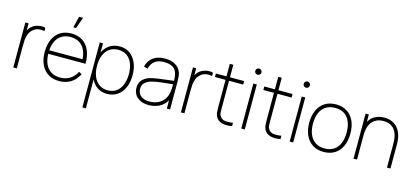

<svg xmlns="http://www.w3.org/2000/svg" viewBox="-75 -1375 4805 2225"><g transform="rotate(15 2327.5 -262.5)"><path d="M70 -540H109V-411L96 -428Q104 -449 116.8 -468.2Q129.5 -487.5 143 -500Q164 -520.5 194.2 -532.2Q224.5 -544 255.2 -545.8Q286 -547.5 310 -540V-500Q271.5 -508.5 235.2 -502.2Q199 -496 169 -468Q142.5 -443.5 130 -410.2Q117.5 -377 114.8 -344.5Q112 -312 112 -266V0H70Z M375 -270Q375 -358 404.8 -422.2Q434.5 -486.5 490 -520.8Q545.5 -555 622 -555Q699 -555 754.2 -520Q809.5 -485 838.8 -418.2Q868 -351.5 868 -258H823V-272Q821 -349.5 797.2 -403.2Q773.5 -457 729 -485Q684.5 -513 622 -513Q558.5 -513 513 -484.2Q467.5 -455.5 443.8 -401Q420 -346.5 420 -270Q420 -193.5 443.8 -139Q467.5 -84.5 513 -55.8Q558.5 -27 622 -27Q688.5 -27 739.2 -58.2Q790 -89.5 820 -149L855 -129Q833 -83 798.5 -50.8Q764 -18.5 719.2 -1.8Q674.5 15 622 15Q546 15 490.2 -19.5Q434.5 -54 404.8 -118.2Q375 -182.5 375 -270ZM402 -300H842V-258H402ZM621.5 -630H654.5L702.5 -765H654.5Z M970 -271Q970 -354 996.8 -418.2Q1023.5 -482.5 1076 -518.8Q1128.5 -555 1202 -555Q1272.5 -555 1323.8 -517.8Q1375 -480.5 1402 -416Q1429 -351.5 1429 -271Q1429 -189 1401.8 -124Q1374.5 -59 1321.5 -22Q1268.5 15 1194 15Q1124.5 15 1073.8 -22.5Q1023 -60 996.5 -124.8Q970 -189.5 970 -271ZM963 -540H1002V-115H1005V240H963ZM1384 -271Q1384 -341.5 1363 -396.2Q1342 -451 1299.2 -482Q1256.5 -513 1194 -513Q1132.5 -513 1089.2 -482.2Q1046 -451.5 1024 -397Q1002 -342.5 1002 -271Q1002 -200.5 1024 -145.2Q1046 -90 1089.2 -58.5Q1132.5 -27 1194 -27Q1255 -27 1297.8 -58.5Q1340.5 -90 1362.2 -145.2Q1384 -200.5 1384 -271Z M1509 -143Q1509 -209 1550 -246.2Q1591 -283.5 1656 -297Q1702 -306.5 1750.2 -312.8Q1798.5 -319 1877.5 -328.5Q1902.5 -331 1924 -334L1909 -324Q1910.5 -389 1894.8 -430.5Q1879 -472 1842 -492.5Q1805 -513 1743 -513Q1675 -513 1633.8 -482.8Q1592.5 -452.5 1576 -390L1530 -402Q1548 -476.5 1603.5 -515.8Q1659 -555 1745 -555Q1819 -555 1869.2 -524.8Q1919.5 -494.5 1938 -442Q1944.5 -422.5 1947.8 -394.5Q1951 -366.5 1951 -338V0H1912V-148L1932 -147Q1917.5 -96.5 1883.8 -59.8Q1850 -23 1801.8 -4Q1753.5 15 1696 15Q1635.5 15 1593.2 -6.5Q1551 -28 1530 -63.8Q1509 -99.5 1509 -143ZM1905 -204Q1908 -225 1908.5 -247Q1909 -269 1909 -301.5V-310L1931 -293L1904 -290.5Q1828 -283.5 1770 -276.5Q1712 -269.5 1665 -258Q1618.5 -246.5 1585.8 -219.2Q1553 -192 1553 -142Q1553 -113.5 1566.8 -87.2Q1580.5 -61 1612.2 -44Q1644 -27 1694 -27Q1752 -27 1797 -48Q1842 -69 1869.8 -109Q1897.5 -149 1905 -204Z M2081 -540H2120V-411L2107 -428Q2115 -449 2127.8 -468.2Q2140.5 -487.5 2154 -500Q2175 -520.5 2205.2 -532.2Q2235.5 -544 2266.2 -545.8Q2297 -547.5 2321 -540V-500Q2282.5 -508.5 2246.2 -502.2Q2210 -496 2180 -468Q2153.5 -443.5 2141 -410.2Q2128.5 -377 2125.8 -344.5Q2123 -312 2123 -266V0H2081Z M2498 -63Q2488 -85.5 2485.5 -108.2Q2483 -131 2483 -171V-179V-690H2525V-179V-162.5Q2524.5 -130 2526.2 -113.5Q2528 -97 2536 -82Q2553.5 -47 2591.5 -38Q2629.5 -29 2695 -40V0Q2629 14.5 2574.5 -0.2Q2520 -15 2498 -63ZM2356 -540H2695V-498H2356Z M2805 -540H2847V0H2805ZM2789 -688Q2789 -698.5 2793.8 -707Q2798.5 -715.5 2807 -720.2Q2815.5 -725 2826 -725Q2836 -725 2844.5 -720.2Q2853 -715.5 2858 -707Q2863 -698.5 2863 -688Q2863 -678 2858 -669.5Q2853 -661 2844.5 -656.2Q2836 -651.5 2826 -651.5Q2815.5 -651.5 2807 -656.2Q2798.5 -661 2793.8 -669.5Q2789 -678 2789 -688Z M3079 -63Q3069 -85.5 3066.5 -108.2Q3064 -131 3064 -171V-179V-690H3106V-179V-162.5Q3105.5 -130 3107.2 -113.5Q3109 -97 3117 -82Q3134.5 -47 3172.5 -38Q3210.5 -29 3276 -40V0Q3210 14.5 3155.5 -0.2Q3101 -15 3079 -63ZM2937 -540H3276V-498H2937Z M3386 -540H3428V0H3386ZM3370 -688Q3370 -698.5 3374.8 -707Q3379.5 -715.5 3388 -720.2Q3396.5 -725 3407 -725Q3417 -725 3425.5 -720.2Q3434 -715.5 3439 -707Q3444 -698.5 3444 -688Q3444 -678 3439 -669.5Q3434 -661 3425.5 -656.2Q3417 -651.5 3407 -651.5Q3396.5 -651.5 3388 -656.2Q3379.5 -661 3374.8 -669.5Q3370 -678 3370 -688Z M3548 -271Q3548 -356 3577.2 -420.2Q3606.5 -484.5 3662.2 -519.8Q3718 -555 3795 -555Q3874 -555 3929.5 -519.2Q3985 -483.5 4013.5 -419.5Q4042 -355.5 4042 -271Q4042 -185 4013.2 -120.5Q3984.5 -56 3928.8 -20.5Q3873 15 3795 15Q3716.5 15 3661 -21Q3605.5 -57 3576.8 -121.8Q3548 -186.5 3548 -271ZM3997 -271Q3997 -384 3945.5 -448.5Q3894 -513 3795 -513Q3728 -513 3682.8 -482.5Q3637.5 -452 3615.2 -397.8Q3593 -343.5 3593 -271Q3593 -197 3616 -142Q3639 -87 3684.2 -57Q3729.5 -27 3795 -27Q3861.5 -27 3906.8 -57.2Q3952 -87.5 3974.5 -142.5Q3997 -197.5 3997 -271Z M4376 -511Q4313 -511 4272.2 -482.2Q4231.5 -453.5 4212.8 -404.8Q4194 -356 4194 -295L4155 -294Q4155 -382.5 4184.5 -440.5Q4214 -498.5 4263.8 -525.2Q4313.5 -552 4376 -552Q4444 -552 4493.2 -521Q4542.5 -490 4568.8 -431.8Q4595 -373.5 4595 -294V0H4553V-286Q4553 -362 4532.2 -412Q4511.5 -462 4472 -486.5Q4432.5 -511 4376 -511ZM4152 -540H4191V-430H4194V0H4152Z"/></g></svg>

Font: Tap Sans
Style: Regular
Weight: 400
Designer: Tap Payments
Foundry: Tap Payments
Version: Version 1.001;Glyphs 3.1.2 (3151)